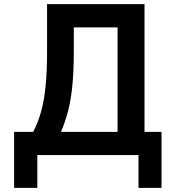

<svg xmlns="http://www.w3.org/2000/svg" viewBox="-20 -748 839 926"><path d="M48 158V-112H140Q165 -160 179.5 -214.5Q194 -269 200.5 -338.5Q207 -408 207 -501V-728H677V-112H759V158H648V0H160V158ZM336 -501Q336 -410 329.5 -340.5Q323 -271 309 -215.5Q295 -160 274 -112H547V-616H336Z"/></svg>

Font: Murecho Medium
Style: Regular
Weight: 500
Designer: Neil Summerour
Foundry: Positype
Version: Version 1.010; ttfautohint (v1.8.3)